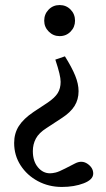

<svg xmlns="http://www.w3.org/2000/svg" viewBox="-20 -550 418 760"><path d="M237 -327Q264 -284 277.5 -251Q291 -218 291 -189Q291 -156 275 -130.5Q259 -105 225 -83L164 -43Q134 -24 122 -1.5Q110 21 110 48Q110 88 130 112Q150 136 178 136Q187 136 200 133Q213 130 238 117L277 97Q304 83 326.5 98.5Q349 114 349 137Q349 161 311.5 175.5Q274 190 225 190Q173 190 130 167Q87 144 61.5 104.5Q36 65 36 16Q36 -22 54.5 -51Q73 -80 113 -107L169 -144Q197 -163 208.5 -181.5Q220 -200 220 -226Q220 -239 215 -260Q210 -281 199 -314ZM216 -530Q242 -530 259.5 -512Q277 -494 277 -468Q277 -443 259.5 -425Q242 -407 216 -407Q191 -407 173 -425Q155 -443 155 -468Q155 -494 172.5 -512Q190 -530 216 -530Z"/></svg>

Font: Hedvig Letters Serif
Style: Regular
Weight: 400
Designer: Alexander Örn & Tor Weibull
Foundry: Kanon Foundry
Version: Version 1.000